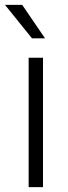

<svg xmlns="http://www.w3.org/2000/svg" viewBox="-35 -764 277 784"><path d="M140.6 0H82V-528.3H140.6ZM148.9 -607.4H95.7L-14.6 -744.1H55.7Z"/></svg>

Font: TypoPRO Roboto
Style: Regular
Weight: 300
Designer: Google
Version: Version 2.136; 2016